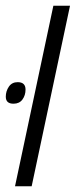

<svg xmlns="http://www.w3.org/2000/svg" viewBox="-50 -650 265 670"><path d="M2.4 0 136.2 -629.9H194.3L60.5 0ZM-2.9 -288.1Q-29.8 -288.1 -29.8 -312.5Q-29.8 -332 -19 -347.7Q-8.3 -363.3 11.7 -363.3Q39.1 -363.3 39.1 -337.4Q39.1 -317.4 28.3 -302.7Q17.6 -288.1 -2.9 -288.1Z"/></svg>

Font: Open Sans Condensed Light
Style: Italic
Weight: 300
Width: 3
Italic angle: -12°
Designer: Monotype Design Team
Foundry: Monotype Imaging Inc.
Version: Version 3.000; ttfautohint (v1.8.4)